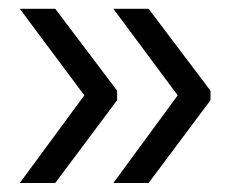

<svg xmlns="http://www.w3.org/2000/svg" viewBox="-20 -461 535 436"><path d="M25 -441 171.5 -244.5 25 -45.5H105.5L246 -233.5V-255L105.5 -441ZM237.5 -441 383.5 -244.5 237.5 -45.5H317.5L458 -233.5V-255L317.5 -441Z"/></svg>

Font: Anek Kannada
Style: Regular
Weight: 400
Version: Version 1.003